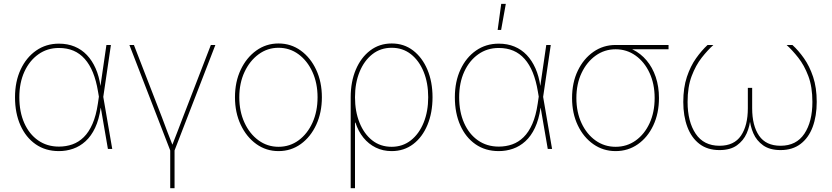

<svg xmlns="http://www.w3.org/2000/svg" viewBox="-20 -775 4328 999"><path d="M286.6 11.2Q216.8 11.2 165.5 -24.4Q114.3 -60.1 86.2 -123.3Q58.1 -186.5 58.1 -269Q58.1 -350.6 87.4 -413.3Q116.7 -476.1 168.2 -512Q219.7 -547.9 286.6 -547.9Q331.5 -547.9 368.2 -532.7Q404.8 -517.6 432.1 -488.8Q459.5 -460 477.5 -419.2Q495.6 -378.4 502.9 -326.2H508.8L517.1 -272.5L564 0H541.5L489.7 -300.3Q480.5 -356 463.4 -397.9Q446.3 -439.9 420.9 -468.5Q395.5 -497.1 362.3 -511.2Q329.1 -525.4 286.6 -525.4Q226.1 -525.4 179.7 -492.4Q133.3 -459.5 106.9 -401.9Q80.6 -344.2 80.6 -269Q80.6 -192.9 106.2 -135Q131.8 -77.1 178.2 -44.7Q224.6 -12.2 286.6 -12.2Q323.7 -12.2 356.4 -23.7Q389.2 -35.2 415.8 -61.3Q442.4 -87.4 461.2 -130.4Q480 -173.3 489.3 -235.8L533.7 -541H557.1L517.1 -269L509.8 -213.9H503.9Q495.1 -152.8 474.9 -109.9Q454.6 -66.9 425 -40Q395.5 -13.2 360.1 -1Q324.7 11.2 286.6 11.2Z M867.2 11.7 653.3 -541H676.8L822.8 -164.1Q836.9 -127 850.8 -89.4Q864.7 -51.8 879.9 -14.6H874Q889.2 -51.8 903.1 -89.4Q917 -127 931.6 -164.1L1077.1 -541H1100.6L886.7 11.7ZM865.7 204.1V-3.9H888.2V204.1Z M1429.2 11.2Q1364.7 11.2 1313.5 -25.6Q1262.2 -62.5 1232.4 -126Q1202.6 -189.5 1202.6 -269Q1202.6 -349.1 1232.4 -412.1Q1262.2 -475.1 1313.5 -512Q1364.7 -548.8 1429.2 -548.8Q1493.7 -548.8 1544.7 -512Q1595.7 -475.1 1625.2 -411.9Q1654.8 -348.6 1654.8 -269Q1654.8 -189.5 1625.5 -126Q1596.2 -62.5 1545.2 -25.6Q1494.1 11.2 1429.2 11.2ZM1429.2 -11.2Q1487.8 -11.2 1533.7 -44.9Q1579.6 -78.6 1606 -137Q1632.3 -195.3 1632.3 -269Q1632.3 -342.3 1605.7 -400.6Q1579.1 -459 1533.2 -492.7Q1487.3 -526.4 1429.2 -526.4Q1371.6 -526.4 1325.4 -492.4Q1279.3 -458.5 1252.2 -400.4Q1225.1 -342.3 1225.1 -269Q1225.1 -195.3 1252 -137Q1278.8 -78.6 1325 -44.9Q1371.1 -11.2 1429.2 -11.2Z M1804.7 204.1V-269Q1804.7 -349.6 1831.3 -412.6Q1857.9 -475.6 1906 -512.2Q1954.1 -548.8 2018.1 -548.8Q2082 -548.8 2129.6 -512.2Q2177.2 -475.6 2203.9 -412.4Q2230.5 -349.1 2230.5 -269Q2230.5 -188.5 2204.1 -125Q2177.7 -61.5 2129.9 -25.1Q2082 11.2 2017.6 11.2Q1972.7 11.2 1935.3 -7.1Q1897.9 -25.4 1870.8 -58.8Q1843.8 -92.3 1829.6 -136.7H1827.1V204.1ZM2017.6 -11.2Q2075.2 -11.2 2117.9 -44.9Q2160.6 -78.6 2184.3 -137Q2208 -195.3 2208 -269Q2208 -343.3 2184.3 -401.4Q2160.6 -459.5 2118.2 -492.9Q2075.7 -526.4 2018.1 -526.4Q1960 -526.4 1917.2 -492.7Q1874.5 -459 1850.8 -400.9Q1827.1 -342.8 1827.1 -269Q1827.1 -195.3 1850.6 -137Q1874 -78.6 1916.5 -44.9Q1959 -11.2 2017.6 -11.2Z M2575.2 11.2Q2505.4 11.2 2454.1 -24.4Q2402.8 -60.1 2374.8 -123.3Q2346.7 -186.5 2346.7 -269Q2346.7 -350.6 2376 -413.3Q2405.3 -476.1 2456.8 -512Q2508.3 -547.9 2575.2 -547.9Q2620.1 -547.9 2656.7 -532.7Q2693.4 -517.6 2720.7 -488.8Q2748 -460 2766.1 -419.2Q2784.2 -378.4 2791.5 -326.2H2797.4L2805.7 -272.5L2852.5 0H2830.1L2778.3 -300.3Q2769 -356 2752 -397.9Q2734.9 -439.9 2709.5 -468.5Q2684.1 -497.1 2650.9 -511.2Q2617.7 -525.4 2575.2 -525.4Q2514.6 -525.4 2468.3 -492.4Q2421.9 -459.5 2395.5 -401.9Q2369.1 -344.2 2369.1 -269Q2369.1 -192.9 2394.8 -135Q2420.4 -77.1 2466.8 -44.7Q2513.2 -12.2 2575.2 -12.2Q2612.3 -12.2 2645 -23.7Q2677.7 -35.2 2704.3 -61.3Q2731 -87.4 2749.8 -130.4Q2768.6 -173.3 2777.8 -235.8L2822.3 -541H2845.7L2805.7 -269L2798.3 -213.9H2792.5Q2783.7 -152.8 2763.4 -109.9Q2743.2 -66.9 2713.6 -40Q2684.1 -13.2 2648.7 -1Q2613.3 11.2 2575.2 11.2ZM2569.3 -619.1 2587.9 -754.9H2611.8L2587.4 -619.1Z M3183.1 11.2Q3118.7 11.2 3067.4 -24.7Q3016.1 -60.5 2986.3 -123Q2956.5 -185.5 2956.5 -265.1Q2956.5 -345.2 2986.3 -407.2Q3016.1 -469.2 3067.4 -505.1Q3118.7 -541 3183.1 -541H3458.5V-518.6H3238.8H3183.1Q3125.5 -518.6 3079.3 -485.6Q3033.2 -452.6 3006.1 -395.5Q2979 -338.4 2979 -265.1Q2979 -191.4 3005.9 -134Q3032.7 -76.7 3078.9 -43.9Q3125 -11.2 3183.1 -11.2Q3241.7 -11.2 3287.6 -43.9Q3333.5 -76.7 3359.9 -134Q3386.2 -191.4 3386.2 -265.1Q3386.2 -338.4 3359.6 -395.8Q3333 -453.1 3287.1 -485.8Q3241.2 -518.6 3183.1 -518.6V-537.1Q3231.4 -537.1 3272.5 -517.1Q3313.5 -497.1 3344.2 -460.7Q3375 -424.3 3391.8 -374.5Q3408.7 -324.7 3408.7 -265.1Q3408.7 -185.5 3379.4 -123Q3350.1 -60.5 3299.1 -24.7Q3248 11.2 3183.1 11.2Z M3723.6 5.9Q3661.1 5.9 3619.4 -26.1Q3577.6 -58.1 3556.4 -114.7Q3535.2 -171.4 3535.2 -244.6Q3535.2 -318.8 3554 -375Q3572.8 -431.2 3601.8 -471.9Q3630.9 -512.7 3661.6 -541H3691.9Q3662.1 -514.2 3631.1 -474.9Q3600.1 -435.5 3578.9 -379.4Q3557.6 -323.2 3557.6 -244.6Q3557.6 -142.1 3599.6 -79.3Q3641.6 -16.6 3723.6 -16.6Q3799.8 -16.6 3835.4 -69.1Q3871.1 -121.6 3871.1 -211.9V-317.9H3893.6V-211.9Q3893.6 -121.6 3929.4 -69.1Q3965.3 -16.6 4041.5 -16.6Q4123.5 -16.6 4165.3 -79.3Q4207 -142.1 4207 -244.6Q4207 -323.2 4185.8 -379.4Q4164.6 -435.5 4133.5 -474.9Q4102.5 -514.2 4072.8 -541H4103Q4134.3 -512.7 4163.1 -471.9Q4191.9 -431.2 4210.7 -375.2Q4229.5 -319.3 4229.5 -244.6Q4229.5 -171.4 4208.5 -114.7Q4187.5 -58.1 4145.5 -26.1Q4103.5 5.9 4041.5 5.9Q3985.4 5.9 3950.9 -18.6Q3916.5 -43 3899.9 -81.1Q3883.3 -119.1 3880.4 -160.6H3884.3Q3881.8 -119.1 3865 -81.1Q3848.1 -43 3814 -18.6Q3779.8 5.9 3723.6 5.9Z"/></svg>

Font: Inter 17pt Thin
Style: Regular
Weight: 250
Version: Version 4.001;git-66647c0bb